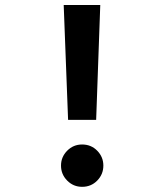

<svg xmlns="http://www.w3.org/2000/svg" viewBox="-20 -729 655 765"><path d="M379.5 -709.2 363.1 -251.3H251.3L233.8 -709.2ZM307.2 -153.3Q343.1 -153.3 367.4 -128.5Q391.8 -103.6 391.8 -69.2Q391.8 -34.4 367.4 -9.5Q343.1 15.4 307.2 15.4Q272.3 15.4 247.7 -9.5Q223.1 -34.4 223.1 -69.2Q223.1 -103.6 247.7 -128.5Q272.3 -153.3 307.2 -153.3Z"/></svg>

Font: Fira Code SemiBold
Style: Regular
Weight: 600
Designer: Carrois Corporate, Edenspiekermann AG, Nikita Prokopov
Foundry: Carrois Corporate, Edenspiekermann AG, Nikita Prokopov
Version: Version 6.002